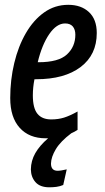

<svg xmlns="http://www.w3.org/2000/svg" viewBox="-20 -570 439 805"><path d="M171.9 9.8Q102.1 9.8 62.5 -34.2Q22.9 -78.1 22.9 -158.7Q22.9 -235.4 39.8 -305.7Q56.6 -376 88.4 -430.9Q120.1 -485.8 165 -517.8Q210 -549.8 266.1 -549.8Q320.3 -549.8 353 -519.3Q385.7 -488.8 385.7 -431.6Q385.7 -340.3 318.1 -289.1Q250.5 -237.8 131.8 -237.8H124.5Q117.7 -203.6 117.7 -169.9Q117.7 -116.7 137 -93Q156.2 -69.3 194.8 -69.3Q224.1 -69.3 248.5 -76.9Q272.9 -84.5 305.2 -102.5V-25.4Q292.5 -17.1 278.8 -11.2Q233.9 22.5 214.1 55.4Q194.3 88.4 193.8 115.7Q193.8 146 221.7 146Q229 146 238.8 144.3Q248.5 142.6 259.8 140.1L245.1 205.6Q231.4 211.4 216.8 213.4Q202.1 215.3 187 215.3Q147.9 215.3 128.9 193.8Q109.9 172.4 109.4 140.1Q109.9 104 127.9 72.3Q146 40.5 181.6 9.8Q176.8 9.8 171.9 9.8ZM138.2 -309.1H141.6Q225.6 -309.1 260.7 -341.8Q295.9 -374.5 295.9 -424.3Q295.9 -446.3 285.2 -459Q274.4 -471.7 252.9 -471.7Q217.3 -471.7 186.5 -427Q155.8 -382.3 138.2 -309.1Z"/></svg>

Font: Open Sans Condensed SemiBold
Style: Italic
Weight: 600
Width: 3
Italic angle: -12°
Designer: Monotype Design Team
Foundry: Monotype Imaging Inc.
Version: Version 3.000; ttfautohint (v1.8.4)